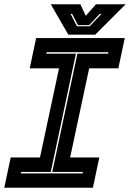

<svg xmlns="http://www.w3.org/2000/svg" viewBox="-37 -878 608 898"><path d="M-17 0 13 -141.5H150L239 -558.5H102L132 -700H546.5L516.5 -558.5H380L291 -141.5H427.5L397.5 0ZM60.5 -67H349.5L351 -74H207.5L325 -627H468.5L470 -634H181L179.5 -627H318L200.5 -74H62ZM282.5 -716 200.5 -858H339L364 -804L412 -858H550.5L408.5 -716ZM323 -755H382.5L437.5 -813H429.5L380 -760.5H327.5L300.5 -813H293Z"/></svg>

Font: Tourney Thin ExtraBold
Style: Italic
Weight: 800
Italic angle: -12°
Version: Version 1.015